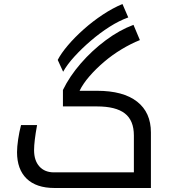

<svg xmlns="http://www.w3.org/2000/svg" viewBox="-20 -938 848 958"><path d="M252 0Q161 0 113 -46.5Q65 -93 65 -179Q65 -205 70.5 -242.5Q76 -280 85 -314H165Q150 -232 150 -189Q150 -137 176.5 -107.5Q203 -78 249 -78H648V-262Q648 -337 603 -372Q558 -407 464 -407H294V-489Q327 -557 383 -621.5Q439 -686 507.5 -737Q576 -788 646 -814L678 -738Q633 -720 586.5 -692Q540 -664 499 -629Q458 -594 426 -557Q394 -520 377 -485H464Q595 -485 664 -431Q733 -377 733 -277V0ZM268 -639Q285 -672 319 -712Q353 -752 398 -792Q443 -832 493 -865Q543 -898 591 -918L620 -851Q575 -835 527 -804.5Q479 -774 433.5 -735Q388 -696 351.5 -656Q315 -616 295 -580Z"/></svg>

Font: Noto Kufi Arabic
Style: Regular
Weight: 400
Designer: Monotype Design Team, David Williams, Khaled Hosny
Foundry: Google LLC
Version: Version 2.109; ttfautohint (v1.8.4.7-5d5b)